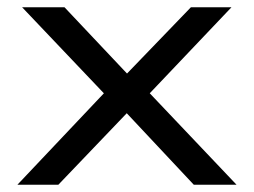

<svg xmlns="http://www.w3.org/2000/svg" viewBox="-20 -510 700 530"><path d="M28 0 289 -276 290 -228 41 -490H158L341 -296H320L507 -490H619L372 -230L373 -274L633 0H515L320 -208H340L141 0Z"/></svg>

Font: Nunito Sans 10pt Expanded
Style: Regular
Weight: 400
Width: 7
Designer: Vernon Adams
Foundry: Vernon Adams
Version: Version 3.101;gftools[0.9.27]